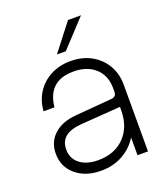

<svg xmlns="http://www.w3.org/2000/svg" viewBox="-130 -780 759 879"><g transform="rotate(-20 249.0 -340.0)"><path d="M368 -690.5 246 -559.5H203L304.5 -690.5ZM443 -325V0H392V-86.5Q364.5 -41.5 318 -15.8Q271.5 10 212.5 10Q137 10 89.8 -30Q42.5 -70 42.5 -134Q42.5 -190.5 81.5 -226.5Q120.5 -262.5 188.5 -268L367.5 -283Q392 -285 392 -309V-326Q392 -388 352.8 -424.2Q313.5 -460.5 246.5 -460.5Q122.5 -460.5 109.5 -336H56.5Q60 -387.5 85.8 -426.8Q111.5 -466 154 -488Q196.5 -510 250.5 -510Q307 -510 350.2 -486.2Q393.5 -462.5 418.2 -420.8Q443 -379 443 -325ZM94 -136Q94 -91.5 127 -65.8Q160 -40 216.5 -40Q296 -40 344 -89Q392 -138 392 -219.5V-235.5L198.5 -221.5Q94 -214 94 -136Z"/></g></svg>

Font: Overused Grotesk Light
Style: Regular
Weight: 300
Version: Version 0.004